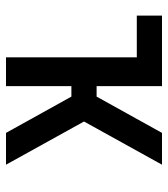

<svg xmlns="http://www.w3.org/2000/svg" viewBox="20 -580 560 640"><g transform="rotate(90 300.0 -260.0)"><path d="M171 0V-436H32V-520H267V-302H302L423 -520H529L385 -260L529 0H423L302 -218H267V0Z"/></g></svg>

Font: Iosevka Aile Medium
Style: Regular
Weight: 500
Designer: Belleve Invis
Foundry: Belleve Invis
Version: Version 27.3.5; ttfautohint (v1.8.4)